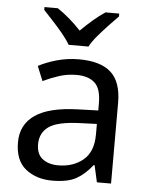

<svg xmlns="http://www.w3.org/2000/svg" viewBox="-54 -811 670 865"><g transform="rotate(5 280.5 -378.0)"><path d="M288 -545Q386 -545 433 -502Q480 -459 480 -365V0H416L399 -76H395Q360 -32 321.5 -11Q283 10 215 10Q142 10 94 -28.5Q46 -67 46 -149Q46 -229 109 -272.5Q172 -316 303 -320L394 -323V-355Q394 -422 365 -448Q336 -474 283 -474Q241 -474 203 -461.5Q165 -449 132 -433L105 -499Q140 -518 188 -531.5Q236 -545 288 -545ZM314 -259Q214 -255 175.5 -227Q137 -199 137 -148Q137 -103 164.5 -82Q192 -61 235 -61Q303 -61 348 -98.5Q393 -136 393 -214V-262ZM235 -606Q222 -629 200 -655.5Q178 -682 154 -708Q130 -734 112 -753V-766H172Q198 -749 226 -725Q254 -701 279 -674Q306 -701 334 -725Q362 -749 388 -766H450V-753Q431 -734 406.5 -708Q382 -682 359.5 -655.5Q337 -629 325 -606Z"/></g></svg>

Font: Noto Sans Osmanya
Style: Regular
Weight: 400
Designer: Monotype Design Team
Foundry: Monotype Imaging Inc.
Version: Version 2.001; ttfautohint (v1.8.4.7-5d5b)